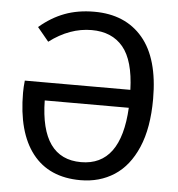

<svg xmlns="http://www.w3.org/2000/svg" viewBox="-52 -750 752 810"><g transform="rotate(5 324.5 -344.5)"><path d="M594 -356Q594 -233 558.5 -150.5Q523 -68 461 -28Q399 12 318 12Q185 12 115 -77.5Q45 -167 45 -335Q45 -359 48 -386H495Q491 -510 444 -566.5Q397 -623 311 -623Q218 -623 132 -558L84 -616Q134 -659 190 -680Q246 -701 315 -701Q447 -701 520.5 -614Q594 -527 594 -356ZM495 -310H139Q143 -64 314 -64Q482 -64 495 -310Z"/></g></svg>

Font: FiraGO
Style: Regular
Weight: 400
Designer: bBox Type
Foundry: bBox Type GmbH
Version: Version 1.001;April 20, 2020;FontCreator 12.0.0.2555 64-bit